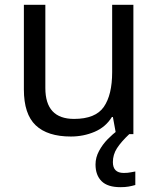

<svg xmlns="http://www.w3.org/2000/svg" viewBox="-20 -556 658 796"><path d="M533 -536V0H461L448 -71H444Q418 -29 372 -9.5Q326 10 274 10Q177 10 128 -36.5Q79 -83 79 -185V-536H168V-191Q168 -63 287 -63Q376 -63 410.5 -113Q445 -163 445 -257V-536ZM448 116Q448 161 493 161Q510 161 521.5 158.5Q533 156 541 155V211Q527 215 513 217.5Q499 220 479 220Q426 220 401 195Q376 170 376 126Q376 97 390.5 70Q405 43 426.5 21Q448 -1 468 -15L516 0Q482 32 465 58.5Q448 85 448 116Z"/></svg>

Font: Noto Sans PhagsPa
Style: Regular
Weight: 400
Designer: Monotype Design Team
Foundry: Monotype Imaging Inc.
Version: Version 2.004; ttfautohint (v1.8.4.7-5d5b)